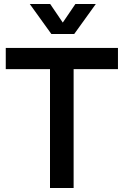

<svg xmlns="http://www.w3.org/2000/svg" viewBox="-20 -940 619 960"><path d="M8.8 -594.2V-700.2H569.8V-594.2H348.1V0H230V-594.2ZM128.9 -919.9H231L293.9 -827.1L356.9 -919.9H459L351.1 -770H236.8Z"/></svg>

Font: Trueno
Style: Rg
Weight: 400
Designer: Julieta Ulanovsky
Foundry: Julieta Ulanovsky
Version: Version 3.001b